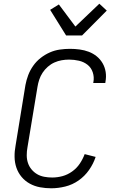

<svg xmlns="http://www.w3.org/2000/svg" viewBox="-20 -1006 640 1034"><path d="M256 8Q225 8 195.5 2.5Q166 -3 140.5 -17Q115 -31 96.5 -53Q78 -75 68.5 -102.5Q59 -130 58.5 -161Q58 -192 64 -223L117 -548Q122 -575 132 -601.5Q142 -628 159 -652Q176 -676 199 -694Q222 -712 248 -723.5Q274 -735 302 -739Q330 -743 357 -743Q383 -743 409 -739.5Q435 -736 458.5 -727Q482 -718 501 -702.5Q520 -687 532.5 -665.5Q545 -644 549 -618.5Q553 -593 548 -566L547 -559H482L483 -564Q488 -591 479.5 -616.5Q471 -642 451 -657.5Q431 -673 405 -679Q379 -685 352 -685Q332 -685 312 -681.5Q292 -678 273 -669.5Q254 -661 237.5 -646.5Q221 -632 209.5 -614.5Q198 -597 191.5 -577.5Q185 -558 182 -539L128 -213Q124 -192 124 -170Q124 -148 130.5 -128.5Q137 -109 150 -93.5Q163 -78 180 -68Q197 -58 218 -54Q239 -50 261 -50Q289 -50 316.5 -57.5Q344 -65 368.5 -82.5Q393 -100 409.5 -124.5Q426 -149 436 -176L495 -161Q483 -124 459.5 -90.5Q436 -57 403 -34Q370 -11 331.5 -1.5Q293 8 256 8ZM336 -815 250 -953 297 -982 386 -863 515 -986 555 -949 422 -815Z"/></svg>

Font: Iosevka Aile Light
Style: Italic
Weight: 300
Italic angle: -9°
Designer: Belleve Invis
Foundry: Belleve Invis
Version: Version 31.1.0; ttfautohint (v1.8.4)